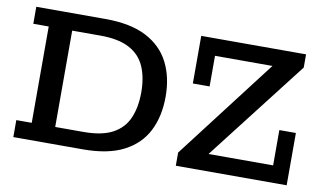

<svg xmlns="http://www.w3.org/2000/svg" viewBox="-64 -715 1427 846"><g transform="rotate(10 649.5 -291.5)"><path d="M36 0V-76H105V-507H36V-583H345Q458 -583 528.5 -546.5Q599 -510 632.5 -444.5Q666 -379 666 -292Q666 -204 633 -138.5Q600 -73 530 -36.5Q460 0 347 0ZM210 -76H336Q419 -76 467 -102Q515 -128 536 -176.5Q557 -225 557 -292Q557 -358 536 -406.5Q515 -455 466.5 -481Q418 -507 336 -507H210ZM763 0V-59L1106 -507H849V-370H774V-583H1243V-524L896 -76H1185V-234H1259V0Z"/></g></svg>

Font: Rokkitt SemiBold Medium
Style: Regular
Weight: 500
Version: Version 3.103